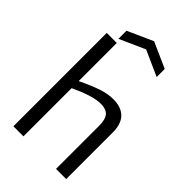

<svg xmlns="http://www.w3.org/2000/svg" viewBox="-285 -1076 1175 1175"><g transform="rotate(45 302.5 -488.5)"><path d="M76 -808H163V-478Q240 -515 292.5 -532.5Q345 -550 391 -550Q460 -550 496.5 -513.5Q533 -477 533 -402V0H445V-373Q445 -429 424 -452.5Q403 -476 358 -476Q320 -476 270 -460Q220 -444 163 -417V0H76ZM152 -903 317 -977 483 -903V-833L318 -907L152 -833Z"/></g></svg>

Font: EncodeSans
Style: Regular
Weight: 400
Designer: Pablo Impallari, Andres Torresi
Foundry: Pablo Impallari, Andres Torresi
Version: Version 1.000; ttfautohint (v1.4.1)